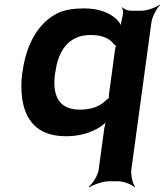

<svg xmlns="http://www.w3.org/2000/svg" viewBox="-20 -574 706 823"><path d="M498 -455 502 -456C500 -466 490 -482 479 -492C448 -520 405 -538 339 -538C297 -538 258 -532 230 -519C146 -479 93 -387 77 -269L75 -259C70 -220 71 -185 75 -152C88 -64 135 10 263 10C323 10 371 -6 408 -29C420 -37 437 -50 442 -59L438 -60C433 -52 429 -36 427 -24L403 153C400 177 377 214 360 227L363 229C381 217 422 203 446 203H486C510 203 546 217 557 229L559 227C549 214 540 177 543 153L629 -478C632 -502 652 -539 666 -552L664 -554C649 -542 610 -528 586 -528H540C528 -528 509 -536 504 -543L502 -540C518 -522 494 -481 498 -455ZM368 -424C419 -424 450 -409 468 -385C470 -383 479 -375 480 -376L478 -379C477 -378 473 -364 473 -361L447 -168C447 -166 446 -152 447 -151L449 -155C448 -156 437 -147 435 -145C410 -119 374 -104 322 -104C222 -104 205 -178 216 -259L218 -269C229 -349 269 -424 368 -424Z"/></svg>

Font: Asimov
Style: EdgeWideIt
Weight: 500
Designer: Google
Version: Version 2.000980: 2014